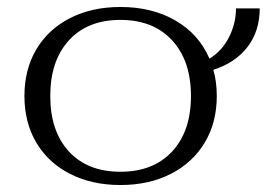

<svg xmlns="http://www.w3.org/2000/svg" viewBox="-20 -520 764 550"><path d="M591 -320Q601 -287 601 -245Q601 -169 566.5 -111.5Q532 -54 469.5 -22Q407 10 325 10Q243 10 180.5 -22Q118 -54 84 -111.5Q50 -169 50 -245Q50 -321 84 -378.5Q118 -436 180.5 -468Q243 -500 325 -500Q416 -500 483 -461Q550 -422 580 -352Q616 -374 636 -413.5Q656 -453 656 -496H724Q724 -431 689 -385.5Q654 -340 591 -320ZM527 -245Q527 -346 473 -404.5Q419 -463 325 -463Q231 -463 177.5 -404.5Q124 -346 124 -245Q124 -144 177.5 -86Q231 -28 325 -28Q419 -28 473 -86Q527 -144 527 -245Z"/></svg>

Font: Fahkwang Light
Style: Regular
Weight: 300
Version: Version 1.000; ttfautohint (v1.6)